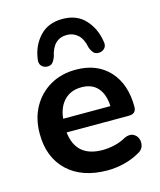

<svg xmlns="http://www.w3.org/2000/svg" viewBox="-114 -834 772 926"><g transform="rotate(-15 272.0 -371.0)"><path d="M156 -549Q138 -550 127.5 -562.5Q117 -575 121 -597Q130 -662 172 -707Q214 -752 286 -752Q357 -752 398.5 -707Q440 -662 450 -597Q455 -575 444 -562.5Q433 -550 416 -549Q398 -548 388.5 -558Q379 -568 372 -587Q364 -630 341 -651Q318 -672 286 -672Q217 -672 199 -587Q192 -568 182.5 -558Q173 -548 156 -549ZM309 10Q182 10 109.5 -58.5Q37 -127 37 -245Q37 -321 69 -378Q101 -435 156.5 -467Q212 -499 284 -499Q390 -499 451 -432.5Q512 -366 512 -253Q512 -218 474 -218H164Q178 -91 311 -91Q339 -91 370 -98Q401 -105 429 -121Q454 -132 471.5 -123.5Q489 -115 495.5 -97Q502 -79 496 -60Q490 -41 467 -30Q434 -11 392.5 -0.5Q351 10 309 10ZM165 -286H401Q398 -346 369.5 -378Q341 -410 289 -410Q236 -410 203.5 -377Q171 -344 165 -286Z"/></g></svg>

Font: Chiron GoRound TC SB
Style: Regular
Weight: 500
Designer: Ryoko NISHIZUKA 西塚涼子 (kana, bopomofo & ideographs); Paul D. Hunt (Latin, Greek & Cyrillic); Sandoll Communications 산돌커뮤니
Foundry: Adobe
Version: Version 1.000;hotconv 1.1.1;makeotfexe 2.6.0